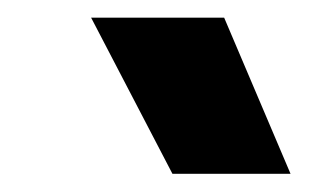

<svg xmlns="http://www.w3.org/2000/svg" viewBox="-20 -771 354 212"><path d="M80.6 -751.5H227.5L300.8 -579.1H170.4Z"/></svg>

Font: Selawik
Style: Bold
Weight: 700
Designer: Aaron Bell
Foundry: Microsoft Corporation
Version: Version 1.01